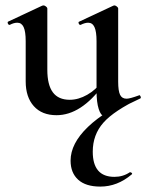

<svg xmlns="http://www.w3.org/2000/svg" viewBox="-20 -415 541 710"><path d="M75 -114V-263Q75 -298 67.5 -314.5Q60 -331 44 -331Q31 -331 16 -323H15Q11 -323 9 -328Q7 -333 10 -335L136 -394L141 -395Q145 -395 150 -391Q155 -387 155 -384V-157Q155 -101 175.5 -73.5Q196 -46 238 -46Q270 -46 302.5 -64.5Q335 -83 356 -113L362 -101Q280 11 189 11Q135 11 105 -22.5Q75 -56 75 -114ZM448 -50Q460 -50 493 -62L495 -63Q498 -63 500 -58Q502 -53 499 -51L368 12L364 13Q353 13 345 -12Q337 -37 337 -79V-263Q337 -298 329.5 -314.5Q322 -331 306 -331Q294 -331 278 -323H277Q273 -323 271 -328.5Q269 -334 273 -335L399 -394L403 -395Q407 -395 412 -391Q417 -387 417 -384V-113Q417 -79 424 -64.5Q431 -50 448 -50ZM323 146Q323 239 403 239Q435 239 460 222H462Q465 222 467.5 225Q470 228 467 230Q414 275 351 275Q297 275 269 249.5Q241 224 241 179Q241 116 305 54.5Q369 -7 493 -62L499 -52Q402 -6 362.5 38.5Q323 83 323 146Z"/></svg>

Font: Cormorant Garamond SemiBold
Style: Regular
Weight: 600
Designer: Christian Thalmann (Catharsis Fonts)
Foundry: Catharsis Fonts
Version: Version 4.000